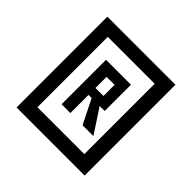

<svg xmlns="http://www.w3.org/2000/svg" viewBox="-164 -742 978 978"><g transform="rotate(45 324.5 -253.0)"><path d="M154.3 -2H492.2V-508.8H154.3ZM80.1 74.2V-580.1H570.3V74.2ZM460 -99.6H381.8L316.4 -230.5H293.9V-99.6H230.5V-419.9H410.2V-230.5H374ZM351.6 -280.3V-360.4H293.9V-280.3Z"/></g></svg>

Font: Geo
Style: Regular
Weight: 500
Version: Version 001.2